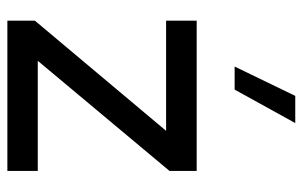

<svg xmlns="http://www.w3.org/2000/svg" viewBox="-170 -651 821 521"><g transform="rotate(90 240.5 -390.5)"><path d="M240.2 -781.2H314L223.1 -616.7H160.6ZM36.1 -430.7V-513.7H443.8V-439.9L145 -82.5H443.8V0H36.1V-74.7L335 -430.7Z"/></g></svg>

Font: Estedad-FD Medium
Style: Regular
Weight: 500
Designer: Amin Abedi
Version: Version 7.3